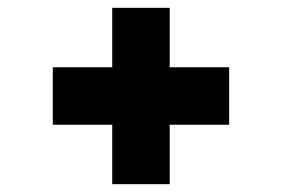

<svg xmlns="http://www.w3.org/2000/svg" viewBox="-20 -557 721 491"><path d="M414 -385H566V-238H414V-86H267V-238H115V-385H267V-537H414Z"/></svg>

Font: Be Vietnam Black
Style: Regular
Weight: 900
Designer: Lam Bao; Tony Le; Vietanh Nguyen
Foundry: Yellow Type Foundry
Version: Version 5.000